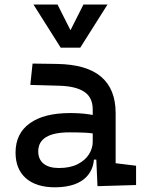

<svg xmlns="http://www.w3.org/2000/svg" viewBox="-20 -796 626 826"><path d="M399.4 4.9 392.6 -148.4 378.9 -191.4V-325.2Q378.9 -377 342.5 -401.1Q306.2 -425.3 234.4 -427.2L110.4 -430.7L120.1 -522.5L224.6 -521Q353 -519 415.3 -465.6Q477.5 -412.1 477.5 -309.6V-93.8L565.4 -83V0ZM216.8 9.8Q135.7 9.8 91.3 -29.3Q46.9 -68.4 46.9 -139.6Q46.9 -221.7 108.2 -265.6Q169.4 -309.6 281.2 -309.6Q327.6 -309.6 364 -304Q400.4 -298.3 428.7 -287.1L407.2 -216.8Q374.5 -224.1 343.3 -225.3Q312 -226.6 279.3 -226.6Q144.5 -226.6 144.5 -144.5Q144.5 -110.4 167.7 -91.8Q190.9 -73.2 233.4 -73.2Q281.7 -73.2 314.2 -89.8Q346.7 -106.4 362.8 -132.3Q378.9 -158.2 378.9 -185.5V-242.2L409.2 -109.4H368.2L384.8 -125Q384.8 -80.1 364 -50Q343.3 -20 305.7 -5.1Q268.1 9.8 216.8 9.8ZM241.2 -590.8 124 -776.4H227.5L288.1 -656.2H278.3L338.9 -776.4H442.4L325.2 -590.8Z"/></svg>

Font: Cascadia Mono
Style: Regular
Weight: 400
Monospace: yes
Designer: Aaron Bell
Foundry: Saja Typeworks
Version: Version 2102.003